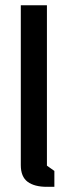

<svg xmlns="http://www.w3.org/2000/svg" viewBox="-20 -723 276 743"><path d="M60.5 -702.6H161.6V-82L190.4 -61.5V0H162.6L161.6 -1V0Q113.3 0 86.9 -19.5Q60.5 -39.1 60.5 -84Z"/></svg>

Font: Basic
Style: Regular
Weight: 400
Designer: Magnus Gaarde
Foundry: Magnus Gaarde
Version: Version 1.003; ttfautohint (v1.1) -l 6 -r 16 -G 0 -x 16 -D l